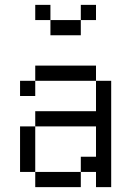

<svg xmlns="http://www.w3.org/2000/svg" viewBox="-20 -770 540 790"><path d="M375 -687.5V-750H312.5V-687.5H187.5V-625H312.5V-687.5ZM125 -62.5V0H312.5V-62.5ZM125 -62.5V-250H62.5V-62.5ZM375 -62.5V0H437.5V-437.5H375Q375 -437.5 375 -312.5H125V-250H375Q375 -250 375 -125H312.5V-62.5ZM125 -437.5H62.5V-375H125ZM125 -437.5H375V-500H125ZM187.5 -687.5V-750H125V-687.5Z"/></svg>

Font: Unifont
Style: Regular
Weight: 500
Version: Version 13.0.05